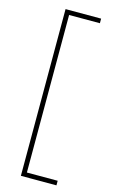

<svg xmlns="http://www.w3.org/2000/svg" viewBox="-132 -763 570 970"><g transform="rotate(15 153.0 -278.0)"><path d="M270 158V134H109V-690H270V-714H84V158Z"/></g></svg>

Font: Noto Sans Ethiopic ExtraCondensed Thin
Style: Regular
Weight: 100
Width: 2
Designer: Monotype Design Team
Foundry: Monotype Imaging Inc.
Version: Version 2.102